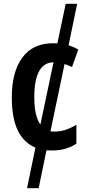

<svg xmlns="http://www.w3.org/2000/svg" viewBox="-20 -780 456 1008"><path d="M253 10Q238 10 224 9L183 208H122L166 -5Q105 -30 73.5 -95Q42 -160 42 -269Q42 -403 97.5 -478Q153 -553 258 -553Q270 -553 281 -552L325 -760H385L340 -542Q367 -534 391 -520L358 -428Q338 -438 319 -444L245 -91Q254 -89 264 -89Q296 -89 324.5 -98.5Q353 -108 381 -125V-26Q329 10 253 10ZM160 -269Q160 -171 192 -126L261 -453Q160 -451 160 -269Z"/></svg>

Font: Noto Sans Condensed SemiBold
Style: Regular
Weight: 600
Width: 3
Designer: Monotype Design Team
Foundry: Monotype Imaging Inc.
Version: Version 2.013; ttfautohint (v1.8.4.7-5d5b)